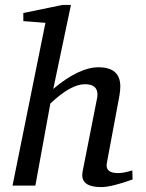

<svg xmlns="http://www.w3.org/2000/svg" viewBox="-20 -756 596 782"><path d="M520 -25Q434 6 392 6Q315 6 315 -43Q315 -49 316 -55L375 -354Q377 -363 377 -371Q377 -413 326 -413Q268 -413 185 -334L124 0H31L165 -663L75 -670V-703L235 -736H269L197 -394Q302 -482 381 -482Q470 -482 470 -404Q470 -386 466 -364L415 -91Q408 -51 461 -51Q484 -51 519 -62Z"/></svg>

Font: Apparatus SIL
Style: Italic
Weight: 400
Italic angle: -11°
Version: Version 1.0